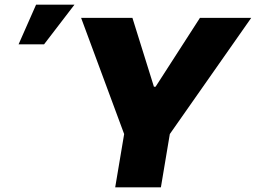

<svg xmlns="http://www.w3.org/2000/svg" viewBox="-20 -804 1110 824"><path d="M328.1 -727.3H548.3L640.6 -431.8H647.7L838.1 -727.3H1058.2L708.8 -228.7L670.5 0H474.4L512.8 -228.7ZM59.7 -613.6 134.9 -784.1H299.7L169 -613.6Z"/></svg>

Font: Karasuma Gothic
Style: Italic
Weight: 900
Italic angle: -9.39999°
Designer: Rasmus Andersson / Ryoko Nishizuka
Foundry: Genbu
Version: Version 1.00